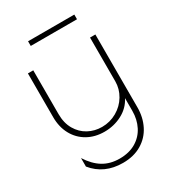

<svg xmlns="http://www.w3.org/2000/svg" viewBox="-191 -696 893 996"><g transform="rotate(-30 255.0 -197.5)"><path d="M72 119V68Q105 120 147 145.5Q189 171 245 171Q302 171 342.5 147Q383 123 404 81.5Q425 40 425 -11V-87Q401 -40 352.5 -14.5Q304 11 247 11Q190 11 146 -14Q102 -39 77.5 -84Q53 -129 53 -188V-450H85V-188Q85 -134 107.5 -95.5Q130 -57 167 -37Q204 -17 248 -17Q296 -17 337 -40.5Q378 -64 401.5 -103.5Q425 -143 425 -188V-450H457V-14Q457 46 432.5 94.5Q408 143 361 171Q314 199 249 199Q137 199 72 119ZM137 -594H414V-566H137Z"/></g></svg>

Font: Poiret One
Style: Regular
Weight: 400
Designer: Denis Masharov (denis.masharov@gmail.com), Cyreal (Charset Expansion)
Foundry: Denis Masharov
Version: Version 1.101